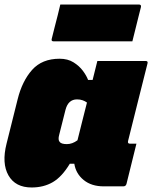

<svg xmlns="http://www.w3.org/2000/svg" viewBox="-31 -820 674 850"><path d="M233 -560Q269 -560 294.5 -544Q320 -528 336 -506.5Q352 -485 359 -466H379Q384 -487 389.5 -508Q395 -529 400 -550H614Q625 -550 622 -539Q601 -454 579 -368Q557 -282 536 -196Q533 -184 544 -184H573Q562 -140 551 -95Q540 -50 529 -6Q526 5 515 5H428Q374 5 339.5 -23Q305 -51 298 -95H278Q243 -37 202.5 -13.5Q162 10 109 10Q37 10 6.5 -43.5Q-24 -97 -2 -184L47 -380Q67 -461 111 -510.5Q155 -560 233 -560ZM233 -192Q240 -182 265 -182Q289 -182 312 -199Q322 -238 332.5 -281Q343 -324 354 -366Q346 -372 335 -376Q324 -380 310 -380Q271 -380 259 -334L231 -223Q225 -201 233 -192ZM236 -800H584Q595 -800 593 -789Q588 -770 581 -741.5Q574 -713 567 -685Q560 -657 555 -637H206Q195 -637 198 -648Q203 -668 210 -696Q217 -724 224.5 -752.5Q232 -781 236 -800Z"/></svg>

Font: Recursive Sn Lnr St XBk
Style: Italic
Weight: 1000
Italic angle: -15°
Version: Version 1.079;hotconv 1.0.112;makeotfexe 2.5.65598; ttfautoh